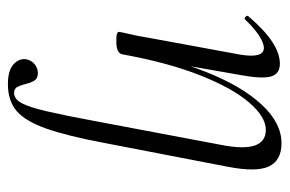

<svg xmlns="http://www.w3.org/2000/svg" viewBox="-140 -298 714 473"><g transform="rotate(90 216.5 -62.0)"><path d="M188 275Q154.2 275 139.4 261.6Q124.6 248.2 126.2 231.6Q129 216.4 139 208.8Q149 201.2 160.2 201.2Q173.8 201.2 179.1 209.9Q184.4 218.6 187.2 230.5Q190 242.4 194.3 251.1Q198.6 259.8 209.2 259.8Q224.8 259.8 234.9 240.5Q245 221.2 255.1 177.4Q265.2 133.6 278.8 60.4L337 -248Q359.8 -360.4 300.4 -360.4Q268.4 -360.4 233 -319.2Q197.6 -278 166.2 -198.9Q134.8 -119.8 114.4 -7.2L102 -8.2Q122.8 -124.8 157.7 -212.9Q192.6 -301 238.1 -350Q283.6 -399 333 -399Q375.8 -399 390.4 -368.2Q405 -337.4 391.4 -267L332.6 37.6Q315.6 128.4 297.3 180.4Q279 232.4 253.7 253.7Q228.4 275 188 275ZM82.4 8Q68.2 8 63.6 6.3Q59 4.6 59 1.6Q59 -1.6 64.5 -24.8Q70 -48 74 -74L115 -297Q124.8 -355.6 98.4 -355.6Q86.8 -355.6 68.7 -344Q50.6 -332.4 29.2 -310Q26.2 -306 21.8 -310.5Q17.4 -315 21.2 -318.2Q54.8 -357.2 83.4 -376.1Q112 -395 137.6 -395Q162.4 -395 168.8 -373.3Q175.2 -351.6 165.6 -299.4L114.4 -7.2Q111.8 8 82.4 8Z"/></g></svg>

Font: Cormorant Light
Style: Italic
Weight: 300
Italic angle: -10°
Designer: Christian Thalmann (Catharsis Fonts)
Foundry: Catharsis Fonts
Version: Version 4.000